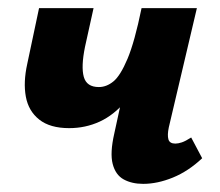

<svg xmlns="http://www.w3.org/2000/svg" viewBox="-20 -444 540 472"><path d="M150 -129Q103 -129 76.5 -150Q50 -171 43.5 -206.5Q37 -242 47 -287L76 -424H210L189 -329Q179 -280 186 -255Q193 -230 223 -230Q242 -230 259 -244Q276 -258 293.5 -299.5Q311 -341 328 -424H383Q366 -343 342.5 -287Q319 -231 289.5 -196Q260 -161 225 -145Q190 -129 150 -129ZM332 8Q304 8 284 -3Q264 -14 257 -41Q250 -68 261 -116L328 -424H464L395 -131Q391 -112 394 -101.5Q397 -91 411 -91Q418 -91 427 -94Q436 -97 450 -106L477 -55Q443 -23 405 -7.5Q367 8 332 8Z"/></svg>

Font: Ysabeau Office ExtraBold
Style: Italic
Weight: 800
Italic angle: -12°
Designer: Christian Thalmann (Catharsis Fonts)
Version: Version 2.001;gftools[0.9.30]; featfreeze: tnum,lnum,ss02